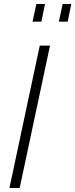

<svg xmlns="http://www.w3.org/2000/svg" viewBox="-20 -936 375 956"><path d="M178 -709H229L78 0H27ZM142 -828 161 -916H204L186 -828ZM273 -828 292 -916H335L317 -828Z"/></svg>

Font: Raleway Light
Style: Italic
Weight: 300
Italic angle: -12°
Designer: Matt McInerney, Pablo Impallari, Rodrigo Fuenzalida
Foundry: Matt McInerney, Pablo Impallari, Rodrigo Fuenzalida
Version: Version 4.026